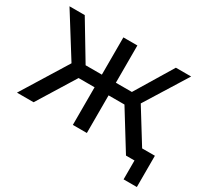

<svg xmlns="http://www.w3.org/2000/svg" viewBox="-168 -939 1412 1330"><g transform="rotate(30 538.0 -274.5)"><path d="M957 151V0H889L703 -301H576V0H464V-301H336L150 0H17L242.5 -365L33 -700H155L334 -402H464V-700H576V-402H704L884 -700H1006L797 -364L961 -99H1063V151Z"/></g></svg>

Font: Argentum Sans
Style: Regular
Weight: 400
Designer: Julieta Ulanovsky, Owen Earl, Chris M. Simpson, Rasmus Andersson, Cristiano Sobral
Foundry: The Argentum Sans Project Authors
Version: Version 3.135; ttfautohint (v1.8.4.7-5d5b-dirty)